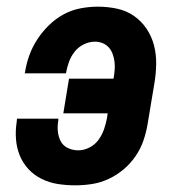

<svg xmlns="http://www.w3.org/2000/svg" viewBox="-20 -548 540 576"><path d="M206 8Q179 8 153.5 4Q128 0 105.5 -11Q83 -22 66 -40Q49 -58 39.5 -81Q30 -104 28 -130Q26 -156 30 -182L31 -192H155V-187Q152 -171 153.5 -154.5Q155 -138 162 -124.5Q169 -111 183.5 -104Q198 -97 215 -97Q232 -97 248.5 -105.5Q265 -114 275.5 -128.5Q286 -143 292 -160Q298 -177 301 -194L303 -208H170L187 -312H320L321 -314Q323 -326 324 -338.5Q325 -351 323.5 -363Q322 -375 318 -386Q314 -397 306.5 -405.5Q299 -414 288 -418.5Q277 -423 265 -423Q248 -423 231.5 -415Q215 -407 204 -393Q193 -379 187 -362.5Q181 -346 178 -329V-328H54L55 -331Q59 -357 68 -382Q77 -407 92 -430Q107 -453 127 -472.5Q147 -492 171 -505Q195 -518 221.5 -523Q248 -528 273 -528Q303 -528 331 -522Q359 -516 381.5 -500.5Q404 -485 419.5 -462Q435 -439 442 -412Q449 -385 448.5 -355.5Q448 -326 443 -297L423 -177Q419 -152 410.5 -127Q402 -102 387 -80Q372 -58 351.5 -40.5Q331 -23 306.5 -11.5Q282 0 256.5 4Q231 8 206 8Z"/></svg>

Font: Iosevka Term Curly XBd Obl
Style: Regular
Weight: 800
Italic angle: -9°
Designer: Belleve Invis
Foundry: Belleve Invis
Version: Version 32.3.0